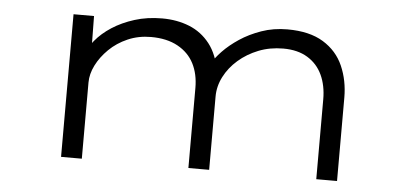

<svg xmlns="http://www.w3.org/2000/svg" viewBox="-42 -617 1500 700"><g transform="rotate(5 707.5 -267.5)"><path d="M202 0V-522H277L279 -367L251 -376Q261 -403 284.5 -431.5Q308 -460 343.5 -483Q379 -506 425 -520.5Q471 -535 526 -535Q580 -535 625 -517Q670 -499 700.5 -460Q731 -421 741 -358L712 -372L715 -385Q727 -407 751.5 -432.5Q776 -458 810.5 -481Q845 -504 889 -519.5Q933 -535 984 -535Q1065 -535 1115.5 -504Q1166 -473 1189 -420.5Q1212 -368 1212 -305V0H1136V-292Q1136 -343 1118 -381.5Q1100 -420 1064 -442Q1028 -464 975 -464Q926 -464 884.5 -447.5Q843 -431 811.5 -403.5Q780 -376 762 -341Q744 -306 744 -268V0H668V-293Q668 -344 648.5 -382Q629 -420 589 -442Q549 -464 491 -464Q445 -464 406 -447Q367 -430 338.5 -402Q310 -374 294 -342Q278 -310 278 -279V0Z"/></g></svg>

Font: Lexend Zetta Light
Style: Regular
Weight: 300
Designer: Bonnie Shaver-Troup, Thomas Jockin
Foundry: Lexend
Version: Version 1.007